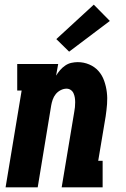

<svg xmlns="http://www.w3.org/2000/svg" viewBox="-20 -805 540 825"><path d="M4 0 73 -416H54V-530H230L221 -480Q229 -493 238.5 -504Q248 -515 260.5 -523.5Q273 -532 287 -535Q301 -538 314 -538Q340 -538 363.5 -528Q387 -518 403 -500Q419 -482 427.5 -458Q436 -434 439 -409Q442 -384 440 -358Q438 -332 434 -305L402 -114H421V0H245L299 -324Q301 -334 302 -344.5Q303 -355 303 -365.5Q303 -376 301.5 -385.5Q300 -395 296 -404Q292 -413 284 -418.5Q276 -424 266 -424Q253 -424 240.5 -417.5Q228 -411 219.5 -400.5Q211 -390 206.5 -377Q202 -364 200 -352L142 0ZM277 -583 222 -637 383 -785 452 -715Z"/></svg>

Font: Iosevka Slab Heavy
Style: Italic
Weight: 900
Italic angle: -9°
Monospace: yes
Designer: Belleve Invis
Foundry: Belleve Invis
Version: Version 11.1.0; ttfautohint (v1.8.3)